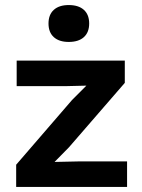

<svg xmlns="http://www.w3.org/2000/svg" viewBox="-20 -740 562 760"><path d="M44 -88 265 -344 322 -401 239 -399H46V-500H474V-412L253 -157L196 -99L288 -101H483V0H44ZM333 -647Q333 -612 312 -593Q291 -574 252 -574Q214 -574 193 -593Q172 -612 172 -647Q172 -682 193 -701Q214 -720 252 -720Q291 -720 312 -701Q333 -682 333 -647Z"/></svg>

Font: Work Sans SemiBold
Style: Regular
Weight: 600
Designer: Wei Huang
Foundry: Wei Huang
Version: Version 1.500